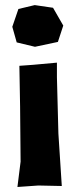

<svg xmlns="http://www.w3.org/2000/svg" viewBox="-20 -745 307 769"><path d="M57.6 -481.4 60.5 -318.4 62.5 -97.7 49.8 3.9 133.8 -2 227.5 0 213.9 -210 208 -435.5V-494.1L112.3 -485.4ZM119.1 -724.6 53.7 -709 29.3 -637.7 46.9 -575.2 120.1 -557.6 211.9 -577.1 233.4 -642.6 192.4 -713.9Z"/></svg>

Font: MaokenAssortedSans-Lite
Style: Lite
Weight: 400
Version: Version 1.400